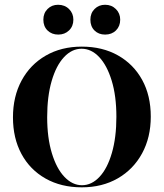

<svg xmlns="http://www.w3.org/2000/svg" viewBox="-20 -779 690 810"><path d="M325 11.3Q237.9 11.3 172.2 -25.8Q106.5 -62.9 70.6 -129.4Q34.7 -196 34.7 -283.9Q34.7 -371.8 71 -439.1Q107.3 -506.5 173 -544.4Q238.7 -582.3 325 -582.3Q412.1 -582.3 477.8 -545.2Q543.5 -508.1 579.8 -441.9Q616.1 -375.8 616.1 -287.1Q616.1 -199.2 579.4 -131.9Q542.7 -64.5 477 -26.6Q411.3 11.3 325 11.3ZM325.8 2.4Q366.9 2.4 400 -33.1Q433.1 -68.5 452 -133.9Q471 -199.2 471 -286.3Q471 -374.2 451.2 -438.7Q431.5 -503.2 398.4 -538.3Q365.3 -573.4 324.2 -573.4Q283.1 -573.4 250 -537.9Q216.9 -502.4 198 -437.5Q179 -372.6 179 -284.7Q179 -197.6 198.8 -132.7Q218.5 -67.7 252 -32.7Q285.5 2.4 325.8 2.4ZM225.8 -633.1Q198.4 -633.1 180.6 -650.4Q162.9 -667.7 162.9 -696Q162.9 -723.4 180.6 -741.1Q198.4 -758.9 225 -758.9Q253.2 -758.9 271.4 -740.7Q289.5 -722.6 289.5 -696Q289.5 -668.5 271.4 -650.8Q253.2 -633.1 225.8 -633.1ZM423.4 -633.1Q396 -633.1 378.6 -650.4Q361.3 -667.7 361.3 -696Q361.3 -723.4 379 -741.1Q396.8 -758.9 423.4 -758.9Q450.8 -758.9 469 -740.7Q487.1 -722.6 487.1 -696Q487.1 -668.5 469.4 -650.8Q451.6 -633.1 423.4 -633.1Z"/></svg>

Font: Playfair 144pt SemiCondensed ExtraBold
Style: Regular
Weight: 800
Width: 4
Designer: Claus Eggers Sørensen
Foundry: Claus Eggers Sørensen
Version: Version 2.203